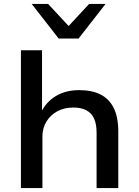

<svg xmlns="http://www.w3.org/2000/svg" viewBox="-20 -962 709 982"><path d="M87 0V-705H195V-387H190Q216 -441 266 -471Q316 -501 385 -501Q449 -501 493.5 -479Q538 -457 561.5 -410Q585 -363 585 -288V0H474V-283Q474 -328 461 -356Q448 -384 421.5 -398Q395 -412 355 -412Q308 -412 272.5 -392.5Q237 -373 217 -339.5Q197 -306 197 -264V0ZM280 -765 142 -942H226L331 -829L436 -942H520L382 -765Z"/></svg>

Font: Nunito Sans 10pt SemiExpanded SemiBold
Style: Regular
Weight: 600
Width: 6
Designer: Vernon Adams
Foundry: Vernon Adams
Version: Version 3.101;gftools[0.9.27]